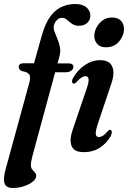

<svg xmlns="http://www.w3.org/2000/svg" viewBox="-41 -747 636 954"><path d="M52 -414Q52 -432.5 75 -432.5H128L166.5 -569.5Q189 -651.5 230.2 -689.2Q271.5 -727 334.5 -727Q369.5 -727 388.8 -710.2Q408 -693.5 408 -669.5Q408 -647.5 392.5 -633.2Q377 -619 351.5 -619Q330.5 -619 316.8 -628.8Q303 -638.5 292 -648.5Q281 -658.5 267.5 -658.5Q253.5 -658.5 242.8 -648.2Q232 -638 227 -622Q223.5 -607.5 229.5 -591Q235.5 -574.5 243.8 -555.2Q252 -536 256.5 -513.8Q261 -491.5 254 -465.5L245 -432H299.5Q323.5 -432 323.5 -415Q323.5 -403.5 312.8 -395.8Q302 -388 287 -388H233L120 28.5Q112.5 56.5 112.5 73.5Q112.5 87 119 95Q125.5 103 132.2 110Q139 117 139 127Q139 141.5 122.2 155.2Q105.5 169 78.8 178Q52 187 22 187Q-10.5 187 -18.2 164.5Q-26 142 -13.5 95.5L104.5 -335.5Q112 -363 105 -376Q98 -389 68.5 -393.5Q52 -400.5 52 -414ZM485 -512Q457.5 -512 442.8 -527.8Q428 -543.5 427.5 -568Q427.5 -589 438.5 -610.2Q449.5 -631.5 469 -645.8Q488.5 -660 514.5 -660Q545 -660 560 -644Q575 -628 575 -604Q575 -570 550.8 -541Q526.5 -512 485 -512ZM444.5 -130Q433 -95 435 -80.5Q437 -66 450 -66Q459 -66 469.5 -72.2Q480 -78.5 495 -96Q501.5 -103 506.5 -102Q512.5 -101.5 514.2 -93.2Q516 -85 509 -71Q488.5 -34.5 454.5 -12.8Q420.5 9 375 9Q327 9 314.8 -21.5Q302.5 -52 321 -105L389 -304.5Q401 -338.5 399.2 -353.5Q397.5 -368.5 384 -368.5Q374.5 -368.5 363.8 -361.8Q353 -355 336.5 -336.5Q330 -330.5 325 -331.5Q319 -332 317.2 -339.8Q315.5 -347.5 322.5 -360.5Q346 -400.5 381.5 -424.2Q417 -448 457.5 -448Q502.5 -448 516.5 -416.5Q530.5 -385 512 -331Z"/></svg>

Font: Fraunces 144pt Soft SemiBold
Style: Italic
Weight: 600
Italic angle: -16°
Version: Version 1.000;[b76b70a41]